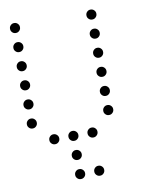

<svg xmlns="http://www.w3.org/2000/svg" viewBox="-93 -745 785 990"><g transform="rotate(-10 300.0 -250.0)"><path d="M49 -676Q39 -676 31.5 -668.5Q24 -661 24 -651V-649Q24 -639 31.5 -631.5Q39 -624 49 -624H51Q61 -624 68.5 -631.5Q76 -639 76 -649V-651Q76 -661 68.5 -668.5Q61 -676 51 -676ZM449 -676Q439 -676 431.5 -668.5Q424 -661 424 -651V-649Q424 -639 431.5 -631.5Q439 -624 449 -624H451Q461 -624 468.5 -631.5Q476 -639 476 -649V-651Q476 -661 468.5 -668.5Q461 -676 451 -676ZM49 -576Q39 -576 31.5 -568.5Q24 -561 24 -551V-549Q24 -539 31.5 -531.5Q39 -524 49 -524H51Q61 -524 68.5 -531.5Q76 -539 76 -549V-551Q76 -561 68.5 -568.5Q61 -576 51 -576ZM449 -576Q439 -576 431.5 -568.5Q424 -561 424 -551V-549Q424 -539 431.5 -531.5Q439 -524 449 -524H451Q461 -524 468.5 -531.5Q476 -539 476 -549V-551Q476 -561 468.5 -568.5Q461 -576 451 -576ZM49 -476Q39 -476 31.5 -468.5Q24 -461 24 -451V-449Q24 -439 31.5 -431.5Q39 -424 49 -424H51Q61 -424 68.5 -431.5Q76 -439 76 -449V-451Q76 -461 68.5 -468.5Q61 -476 51 -476ZM449 -476Q439 -476 431.5 -468.5Q424 -461 424 -451V-449Q424 -439 431.5 -431.5Q439 -424 449 -424H451Q461 -424 468.5 -431.5Q476 -439 476 -449V-451Q476 -461 468.5 -468.5Q461 -476 451 -476ZM49 -376Q39 -376 31.5 -368.5Q24 -361 24 -351V-349Q24 -339 31.5 -331.5Q39 -324 49 -324H51Q61 -324 68.5 -331.5Q76 -339 76 -349V-351Q76 -361 68.5 -368.5Q61 -376 51 -376ZM449 -376Q439 -376 431.5 -368.5Q424 -361 424 -351V-349Q424 -339 431.5 -331.5Q439 -324 449 -324H451Q461 -324 468.5 -331.5Q476 -339 476 -349V-351Q476 -361 468.5 -368.5Q461 -376 451 -376ZM49 -276Q39 -276 31.5 -268.5Q24 -261 24 -251V-249Q24 -239 31.5 -231.5Q39 -224 49 -224H51Q61 -224 68.5 -231.5Q76 -239 76 -249V-251Q76 -261 68.5 -268.5Q61 -276 51 -276ZM449 -276Q439 -276 431.5 -268.5Q424 -261 424 -251V-249Q424 -239 431.5 -231.5Q439 -224 449 -224H451Q461 -224 468.5 -231.5Q476 -239 476 -249V-251Q476 -261 468.5 -268.5Q461 -276 451 -276ZM49 -176Q39 -176 31.5 -168.5Q24 -161 24 -151V-149Q24 -139 31.5 -131.5Q39 -124 49 -124H51Q61 -124 68.5 -131.5Q76 -139 76 -149V-151Q76 -161 68.5 -168.5Q61 -176 51 -176ZM449 -176Q439 -176 431.5 -168.5Q424 -161 424 -151V-149Q424 -139 431.5 -131.5Q439 -124 449 -124H451Q461 -124 468.5 -131.5Q476 -139 476 -149V-151Q476 -161 468.5 -168.5Q461 -176 451 -176ZM149 -76Q139 -76 131.5 -68.5Q124 -61 124 -51V-49Q124 -39 131.5 -31.5Q139 -24 149 -24H151Q161 -24 168.5 -31.5Q176 -39 176 -49V-51Q176 -61 168.5 -68.5Q161 -76 151 -76ZM249 -76Q239 -76 231.5 -68.5Q224 -61 224 -51V-49Q224 -39 231.5 -31.5Q239 -24 249 -24H251Q261 -24 268.5 -31.5Q276 -39 276 -49V-51Q276 -61 268.5 -68.5Q261 -76 251 -76ZM349 -76Q339 -76 331.5 -68.5Q324 -61 324 -51V-49Q324 -39 331.5 -31.5Q339 -24 349 -24H351Q361 -24 368.5 -31.5Q376 -39 376 -49V-51Q376 -61 368.5 -68.5Q361 -76 351 -76ZM249 24Q239 24 231.5 31.5Q224 39 224 49V51Q224 61 231.5 68.5Q239 76 249 76H251Q261 76 268.5 68.5Q276 61 276 51V49Q276 39 268.5 31.5Q261 24 251 24ZM249 124Q239 124 231.5 131.5Q224 139 224 149V151Q224 161 231.5 168.5Q239 176 249 176H251Q261 176 268.5 168.5Q276 161 276 151V149Q276 139 268.5 131.5Q261 124 251 124ZM349 124Q339 124 331.5 131.5Q324 139 324 149V151Q324 161 331.5 168.5Q339 176 349 176H351Q361 176 368.5 168.5Q376 161 376 151V149Q376 139 368.5 131.5Q361 124 351 124Z"/></g></svg>

Font: Doto Rounded
Style: Regular
Weight: 400
Monospace: yes
Version: Version 1.000